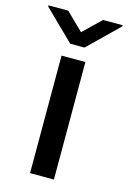

<svg xmlns="http://www.w3.org/2000/svg" viewBox="-154 -804 575 861"><g transform="rotate(15 133.0 -374.0)"><path d="M186.4 -545.5V0H75.6V-545.5ZM52.2 -748.2 132.8 -669.7 214.1 -748.2H305V-742.9L165.8 -607.2H99.4L-39.4 -742.9V-748.2Z"/></g></svg>

Font: Interface Medium
Style: Regular
Weight: 500
Designer: Rasmus Andersson
Foundry: rsms
Version: Version 1.8